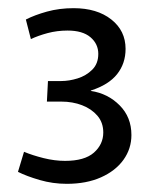

<svg xmlns="http://www.w3.org/2000/svg" viewBox="-20 -841 369 470"><path d="M143.4 -391Q109.4 -391 77.3 -400.3Q45.2 -409.6 24 -420.3L38.8 -469.4Q59.4 -460.8 86.5 -454Q113.7 -447.2 139.2 -447.2Q186.9 -447.2 209.9 -467.4Q232.8 -487.7 232.8 -516.7Q232.8 -541 218.4 -557.8Q203.9 -574.6 180.9 -583.4Q157.8 -592.3 130.1 -592.3H94.8L97.4 -642.6H129.7Q149.1 -642.6 170 -649.1Q190.9 -655.6 205.7 -670.3Q220.6 -685 220.6 -709.1Q220.6 -733.6 201.4 -749.9Q182.2 -766.2 145.4 -766.2Q119.9 -766.2 96.6 -760Q73.2 -753.7 55.6 -745.3L43.3 -793.2Q64.7 -804.2 94.9 -812.6Q125.2 -821 160.1 -821Q217.4 -821 252.4 -793.4Q287.4 -765.8 287.4 -721.4Q287.4 -685.5 266.6 -659.4Q245.8 -633.3 202.4 -619.4V-618.4Q244.2 -612.1 272.9 -583.1Q301.7 -554.2 301.7 -510.5Q301.7 -477 282.3 -449.9Q262.9 -422.8 227.2 -406.9Q191.6 -391 143.4 -391Z"/></svg>

Font: Murecho Thin
Style: Regular
Weight: 100
Designer: Neil Summerour
Foundry: Positype
Version: Version 1.010